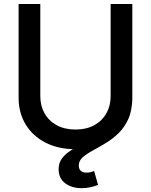

<svg xmlns="http://www.w3.org/2000/svg" viewBox="-20 -748 768 977"><path d="M364.3 11.2Q276.9 11.2 211.7 -22.2Q146.5 -55.7 110.6 -114.7Q74.7 -173.8 74.7 -250V-727.5H185.1V-258.8Q185.1 -209.5 206.8 -171.1Q228.5 -132.8 268.8 -110.8Q309.1 -88.9 364.3 -88.9Q419.4 -88.9 459.5 -110.8Q499.5 -132.8 521.2 -171.1Q543 -209.5 543 -258.8V-727.5H653.3V-250Q653.3 -173.8 617.4 -114.7Q581.5 -55.7 516.6 -22.2Q451.7 11.2 364.3 11.2ZM395.5 209.5Q345.2 209.5 311.8 184.6Q278.3 159.7 278.3 112.8Q278.3 80.1 296.6 56.4Q314.9 32.7 345 14.6Q375 -3.4 410.9 -20Q446.8 -36.6 482.7 -55.9Q518.6 -75.2 548.3 -100.8Q578.1 -126.5 596.4 -162.6Q614.7 -198.7 614.7 -250H652.8Q652.8 -187 633.3 -143.3Q613.8 -99.6 582.8 -69.8Q551.8 -40 517.1 -19.3Q482.4 1.5 451.4 18.3Q420.4 35.2 400.6 52.7Q380.9 70.3 380.9 94.2Q380.9 111.3 390.6 120.8Q400.4 130.4 420.9 130.4Q431.6 130.4 441.4 127.9Q451.2 125.5 459 122.1L479 192.9Q463.4 199.2 442.1 204.3Q420.9 209.5 395.5 209.5Z"/></svg>

Font: Inter 20pt Medium
Style: Regular
Weight: 500
Version: Version 4.001;git-66647c0bb